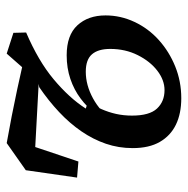

<svg xmlns="http://www.w3.org/2000/svg" viewBox="-14 -534 561 573"><g transform="rotate(-90 266.5 -247.5)"><path d="M71 -294 23 -298 45 -451 126 -508Q166 -501 206.5 -493Q247 -485 287 -476.5Q327 -468 366 -459L333 -411L74 -425L130 -470ZM260 13Q214 13 181 -3Q148 -19 129.5 -51Q111 -83 111 -132Q111 -174 124 -212Q137 -250 161 -285Q185 -320 218.5 -351.5Q252 -383 293 -411L328 -417L335 -442L393 -508L455 -488L456 -450Q414 -432 379 -411.5Q344 -391 316.5 -368Q289 -345 267 -321Q245 -297 229 -272L248 -266Q237 -247 227.5 -225.5Q218 -204 213 -181.5Q208 -159 208 -134Q208 -82 229 -59.5Q250 -37 284 -37Q314 -37 342 -58.5Q370 -80 388.5 -117Q407 -154 407 -199Q407 -235 391 -253.5Q375 -272 339 -272Q299 -272 259.5 -250.5Q220 -229 193 -191L188 -245L215 -244Q233 -268 259 -287.5Q285 -307 317.5 -318Q350 -329 388 -329Q448 -329 477.5 -297Q507 -265 507 -213Q507 -168 487.5 -126.5Q468 -85 433.5 -54Q399 -23 354.5 -5Q310 13 260 13Z"/></g></svg>

Font: Source Serif 4 Medium
Style: Italic
Weight: 500
Italic angle: -12°
Designer: Frank Grießhammer
Foundry: Adobe Systems Incorporated
Version: Version 4.004;hotconv 1.0.116;makeotfexe 2.5.65601